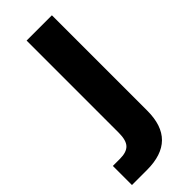

<svg xmlns="http://www.w3.org/2000/svg" viewBox="-286 -563 760 760"><g transform="rotate(-45 94.0 -182.5)"><path d="M-54.2 167V60.1H-14.2Q22.5 60.1 38.8 43Q55.2 25.9 55.2 -16.1V-532.2H196.8V2Q196.8 167 29.8 167Z"/></g></svg>

Font: Lumene Sans Expanded
Style: Bold
Weight: 600
Width: 7
Designer: Deni Anggara
Version: Version 1.003;Glyphs 3.1.2 (3151)